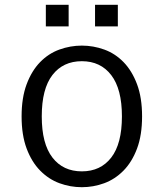

<svg xmlns="http://www.w3.org/2000/svg" viewBox="-20 -765 682 800"><path d="M70 -280Q70 -358 91 -414Q112 -470 147 -506Q182 -542 227.5 -558.5Q273 -575 321 -575Q369 -575 414.5 -558.5Q460 -542 495 -506Q530 -470 551 -414Q572 -358 572 -280Q572 -202 551 -146Q530 -90 494.5 -54Q459 -18 414 -1.5Q369 15 321 15Q273 15 228 -1.5Q183 -18 147.5 -54Q112 -90 91 -146Q70 -202 70 -280ZM154 -280Q154 -166 198.5 -108.5Q243 -51 321 -51Q399 -51 443.5 -108.5Q488 -166 488 -280Q488 -394 443.5 -452Q399 -510 321 -510Q243 -510 198.5 -452.5Q154 -395 154 -280ZM171 -655V-745H266V-655ZM376 -655V-745H471V-655Z"/></svg>

Font: Carrois Gothic SC
Style: Regular
Weight: 400
Designer: Ralph du Carrois
Foundry: Ralph du Carrois
Version: Version 1.002